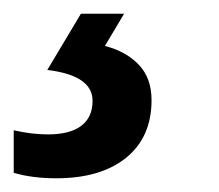

<svg xmlns="http://www.w3.org/2000/svg" viewBox="-111 -20 320 280"><path d="M-91 232V170Q-65 176 -41 176Q-9 176 7.5 163.5Q24 151 24 127Q24 90 -42 82L7 0H70L42 47Q73 55 91.5 74.5Q110 94 110 126Q110 180 73 210Q36 240 -29 240Q-64 240 -91 232Z"/></svg>

Font: Noto Sans UI NarrowMedium
Style: Italic
Weight: 500
Width: 4
Italic angle: -12°
Designer: Monotype Design Team
Foundry: Monotype Imaging Inc.
Version: Version 1.001